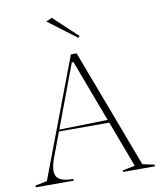

<svg xmlns="http://www.w3.org/2000/svg" viewBox="-99 -1010 919 1089"><g transform="rotate(-10 361.0 -465.5)"><path d="M18 0V-10L86 -24L345 -708H378L636 -24L704 -10V0H521V-9L592 -23L352 -662H342L151 -152Q142 -130 137.5 -109.5Q133 -89 133 -74Q133 -53 143 -38.5Q153 -24 175.5 -17Q198 -10 236 -10V0ZM192 -289V-299L498 -306V-289ZM403 -793 240 -916 274 -931 412 -802Z"/></g></svg>

Font: Kalnia ExtraLight
Style: Regular
Weight: 250
Designer: Frida Medrano
Foundry: Frida Medrano
Version: Version 1.105